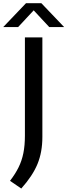

<svg xmlns="http://www.w3.org/2000/svg" viewBox="-64 -966 408 1160"><path d="M64.5 173 -3.5 126.5Q28.5 85 48.2 45Q68 5 77.2 -41Q86.5 -87 86.5 -146V-740H192V-138.5Q192 -47 162.5 24.8Q133 96.5 64.5 173ZM-44.5 -802.5 93 -946.5H186L323.5 -802.5H233.5L139.5 -903.5L45.5 -802.5Z"/></svg>

Font: Encode Sans Semi Expanded Medium
Style: Regular
Weight: 500
Width: 6
Designer: Multiple Designers
Foundry: Impallari Type
Version: Version 3.000; ttfautohint (v1.8.3) -l 8 -r 50 -G 200 -x 14 